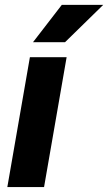

<svg xmlns="http://www.w3.org/2000/svg" viewBox="-20 -761 440 781"><path d="M251 -528.3 159.2 0H9.8L101.6 -528.3ZM114.3 -589.4 231.4 -741.2H399.9L244.6 -589.4Z"/></svg>

Font: Roboto ExtraBold
Style: Italic
Weight: 800
Designer: Christian Robertson
Foundry: Google
Version: Version 3.009; 2024